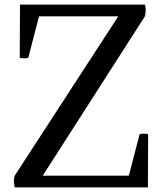

<svg xmlns="http://www.w3.org/2000/svg" viewBox="-20 -816 719 836"><path d="M166 -51H541L588 -232Q603 -236 625 -232L624 0H44Q37 -31 44 -51L495 -745H150L103 -564Q88 -560 66 -564L67 -796H611Q618 -774 611 -745Z"/></svg>

Font: Adamina
Style: Regular
Weight: 400
Designer: Cyreal (www.cyreal.org)
Foundry: Alexei Vanyashin
Version: Version 1.013